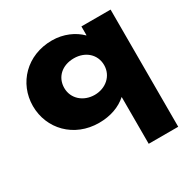

<svg xmlns="http://www.w3.org/2000/svg" viewBox="-176 -682 1071 1097"><g transform="rotate(-30 359.5 -134.0)"><path d="M29.5 -257C29.5 -107 145 15 310 15C385.9 15 448.6 -8 494.8 -49V260H689.5V-513H497V-455H494.8C453 -497 387 -528 310 -528C145 -528 29.5 -407 29.5 -257ZM236.3 -257C236.3 -327 289.1 -377 368.3 -377C444.2 -377 499.2 -327 499.2 -257C499.2 -186 440.9 -136 368.3 -136C294.6 -136 236.3 -186 236.3 -257Z"/></g></svg>

Font: Hussar
Style: BdWide
Weight: 700
Foundry: Cannot Into Space Fonts
Version: Version 2.00